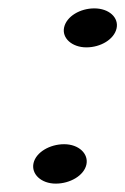

<svg xmlns="http://www.w3.org/2000/svg" viewBox="-20 -479 299 458"><path d="M133 -414C127 -388 152 -366 186 -366C220 -366 252 -385 258 -411C264 -437 240 -459 205 -459C171 -459 139 -440 133 -414ZM60 -90C54 -64 78 -41 113 -41C147 -41 180 -60 186 -86C192 -112 168 -135 133 -135C99 -135 66 -116 60 -90Z"/></svg>

Font: Blanket
Style: SikObl
Weight: 700
Foundry: Cannot Into Space Fonts
Version: Version 0.9